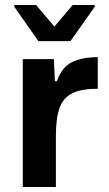

<svg xmlns="http://www.w3.org/2000/svg" viewBox="-20 -746 435 766"><path d="M71 0V-510H195L199 -422H207Q227 -479 268 -498.5Q309 -518 370 -518V-392Q305 -392 268.5 -374Q232 -356 217.5 -315Q203 -274 203 -204V0ZM133 -582 37 -719V-726H124L197 -640L270 -726H358V-719L261 -582Z"/></svg>

Font: Saira SemiBold
Style: Regular
Weight: 600
Designer: Hector Gatti with collaboration of the Omnibus-Type team
Foundry: Omnibus-Type
Version: Version 1.100; ttfautohint (v1.8.3)